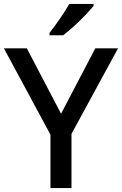

<svg xmlns="http://www.w3.org/2000/svg" viewBox="-20 -961 623 981"><path d="M458 -940.9H334C310.1 -897.5 262.2 -829.6 232.9 -793V-780.8H302.7C318.8 -793 336.9 -808.1 357.9 -827.1C378.4 -845.7 397.9 -864.7 416 -883.8C434.1 -902.8 447.8 -918.5 458 -930.7ZM117.2 -713.9H0L237.8 -272.9V0H345.2V-276.9L583 -713.9H466.8L292 -379.9Z"/></svg>

Font: Noto Reveo Sans
Style: Regular
Weight: 500
Designer: Monotype Design Team
Foundry: Monotype Imaging Inc.
Version: Version 2.007